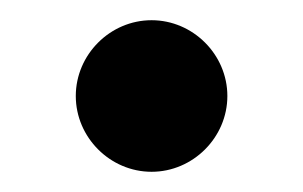

<svg xmlns="http://www.w3.org/2000/svg" viewBox="-20 -170 300 190"><path d="M205 -75C205 -116 171 -150 130 -150C89 -150 55 -116 55 -75C55 -34 89 0 130 0C171 0 205 -34 205 -75Z"/></svg>

Font: Bruno Ace SC
Style: Regular
Weight: 400
Designer: Astigmatic (AOETI)
Foundry: Astigmatic (AOETI)
Version: Version 1.000